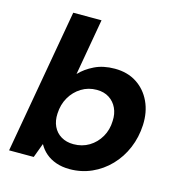

<svg xmlns="http://www.w3.org/2000/svg" viewBox="-108 -810 859 918"><g transform="rotate(15 322.0 -351.5)"><path d="M318 12Q281 12 251 1.5Q221 -9 199.5 -27.5Q178 -46 165 -70H164L138 0H16L142 -715H282L233 -436Q261 -466 304 -487Q347 -508 404 -508Q467 -508 512.5 -478.5Q558 -449 582 -398Q606 -347 603 -282Q600 -221 577.5 -167.5Q555 -114 516 -73.5Q477 -33 426.5 -10.5Q376 12 318 12ZM305 -108Q348 -108 382 -128.5Q416 -149 436.5 -184.5Q457 -220 458 -264Q460 -299 447 -327Q434 -355 408.5 -371.5Q383 -388 347 -388Q305 -388 271 -367Q237 -346 216.5 -310.5Q196 -275 194 -230Q192 -194 205 -166.5Q218 -139 244 -123.5Q270 -108 305 -108Z"/></g></svg>

Font: DM Sans 28pt ExtraBold
Style: Italic
Weight: 800
Italic angle: -10°
Version: Version 4.004;gftools[0.9.30]